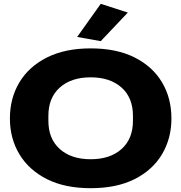

<svg xmlns="http://www.w3.org/2000/svg" viewBox="-20 -976 952 1008"><path d="M456 12Q321 12 226.5 -35.5Q132 -83 82 -166Q32 -249 32 -354Q32 -460 81.5 -543Q131 -626 226 -674Q321 -722 456 -722Q592 -722 686.5 -674.5Q781 -627 830.5 -544Q880 -461 880 -354Q880 -249 830.5 -166Q781 -83 686.5 -35.5Q592 12 456 12ZM456 -140Q558 -140 618 -193.5Q678 -247 678 -342V-368Q678 -463 618 -516.5Q558 -570 456 -570Q354 -570 294 -516.5Q234 -463 234 -368V-342Q234 -247 294 -193.5Q354 -140 456 -140ZM509 -760 385 -782 509 -956 651 -910Z"/></svg>

Font: Special Gothic Expanded One
Style: Regular
Weight: 400
Designer: Alistair McCready
Foundry: Monolith
Version: Version 1.010; ttfautohint (v1.8.4.7-5d5b)